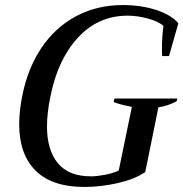

<svg xmlns="http://www.w3.org/2000/svg" viewBox="-20 -730 726 760"><path d="M56 -238Q56 -290 68 -350Q90 -461 145 -542Q200 -623 282.5 -666.5Q365 -710 466 -710Q539 -710 598.5 -690.5Q658 -671 686 -638L649 -508H622Q621 -517 621 -537Q621 -585 627 -627Q608 -645 566 -656.5Q524 -668 485 -668Q369 -668 289 -581.5Q209 -495 180 -350Q166 -283 166 -230Q166 -136 209 -84Q252 -32 340 -32Q363 -32 395 -38Q427 -44 450 -55L502 -307Q455 -316 430 -326L433 -340H682L679 -329Q645 -311 607 -305L555 -49Q514 -21 447 -5.5Q380 10 314 10Q186 10 121 -54.5Q56 -119 56 -238Z"/></svg>

Font: Trirong Medium
Style: Italic
Weight: 500
Italic angle: -12°
Designer: Katatrad Team
Foundry: CadsonDemak
Version: Version 1.001